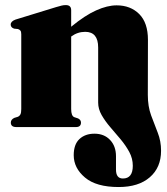

<svg xmlns="http://www.w3.org/2000/svg" viewBox="-20 -499 657 754"><path d="M365.5 -96V-312.5Q365.5 -374 314.5 -374Q284.5 -374 259.5 -355.5V-71Q259.5 -44 271.5 -39L286.5 -34Q298 -28.5 298 -17.5Q298 0 278 0H44Q22.5 0 22.5 -17.5Q22.5 -29.5 36 -36L50.5 -40.5Q57.5 -44 60.5 -50.5Q63.5 -57 63.5 -71V-364.5Q63.5 -375 60 -379Q56.5 -383 50.5 -385L35.5 -386.5Q22 -391 22 -402.5Q22 -415 40.5 -422L200 -471Q214 -475 221.8 -477Q229.5 -479 238.5 -479Q259.5 -479 259.5 -459V-394Q313.5 -438.5 357.5 -458.2Q401.5 -478 438 -478Q492.5 -478 526.8 -443.8Q561 -409.5 561 -342.5L560.5 -126.5Q560.5 -81 573.5 -45.8Q586.5 -10.5 599.5 22.2Q612.5 55 612.5 93Q612.5 159 568.2 197.2Q524 235.5 446 235.5Q358 235.5 313.8 198.2Q269.5 161 269.5 110.5Q269.5 68 292 47Q314.5 26 351 26Q389 26 412.2 50.5Q435.5 75 435.5 114.5V167Q435.5 202 462.5 202Q501.5 202 501.5 152Q501.5 123.5 487.8 98Q474 72.5 453.8 48.2Q433.5 24 413.2 0.5Q393 -23 379.2 -47Q365.5 -71 365.5 -96Z"/></svg>

Font: Fraunces 72pt Black
Style: Regular
Weight: 900
Version: Version 1.000;[0bf87f6ff]